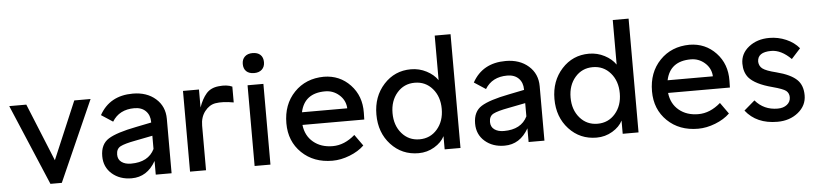

<svg xmlns="http://www.w3.org/2000/svg" viewBox="-44 -987 5291 1244"><g transform="rotate(-5 2601.0 -365.0)"><path d="M242 0 20 -525H131L284 -150L443 -525H549L316 0Z M927 -342Q927 -387 900 -414Q873 -441 826 -441Q728 -441 682 -366L607 -415Q674 -536 824 -536Q915 -536 972.5 -485.5Q1030 -435 1030 -354V0H927V-89Q871 10 770 10Q693 10 642.5 -34Q592 -78 592 -149Q592 -227 645.5 -260.5Q699 -294 828 -319L927 -339ZM689 -151Q689 -119 712.5 -102Q736 -85 774 -85Q887 -85 927 -167V-253L815 -231Q745 -218 717 -203.5Q689 -189 689 -151Z M1150 0V-525H1254V-408Q1273 -463 1302 -496.5Q1331 -530 1383 -535Q1436 -541 1471 -525V-422Q1399 -435 1352 -427Q1312 -420 1283 -382.5Q1254 -345 1254 -290V0Z M1570 0V-525H1673V0ZM1551 -665Q1551 -695 1569.5 -712.5Q1588 -730 1620 -730Q1653 -730 1671 -713Q1689 -696 1689 -665Q1689 -635 1670.5 -617.5Q1652 -600 1620 -600Q1587 -600 1569 -617Q1551 -634 1551 -665Z M2076 10Q1954 10 1876.5 -65Q1799 -140 1799 -257Q1799 -380 1874 -458Q1949 -536 2067 -537Q2170 -536 2238.5 -463.5Q2307 -391 2305 -282L2304 -238H1902Q1910 -167 1960 -125.5Q2010 -84 2086 -84Q2162 -84 2231 -144L2283 -71Q2246 -35 2188.5 -12.5Q2131 10 2076 10ZM1906 -320H2200V-327Q2195 -376 2156.5 -409Q2118 -442 2067 -442Q1932 -442 1906 -320Z M2636 10Q2528 10 2456.5 -67.5Q2385 -145 2385 -263Q2385 -380 2456 -458Q2527 -536 2633 -536Q2687 -536 2734 -511.5Q2781 -487 2806 -450V-740H2909V0H2806V-86Q2786 -46 2739 -18Q2692 10 2636 10ZM2535 -395Q2490 -343 2490 -263Q2490 -183 2535 -131Q2580 -79 2650 -79Q2720 -79 2765 -131Q2810 -183 2810 -263Q2810 -343 2765 -395Q2720 -447 2650 -447Q2580 -447 2535 -395Z M3352 -342Q3352 -387 3325 -414Q3298 -441 3251 -441Q3153 -441 3107 -366L3032 -415Q3099 -536 3249 -536Q3340 -536 3397.5 -485.5Q3455 -435 3455 -354V0H3352V-89Q3296 10 3195 10Q3118 10 3067.5 -34Q3017 -78 3017 -149Q3017 -227 3070.5 -260.5Q3124 -294 3253 -319L3352 -339ZM3114 -151Q3114 -119 3137.5 -102Q3161 -85 3199 -85Q3312 -85 3352 -167V-253L3240 -231Q3170 -218 3142 -203.5Q3114 -189 3114 -151Z M3794 10Q3686 10 3614.5 -67.5Q3543 -145 3543 -263Q3543 -380 3614 -458Q3685 -536 3791 -536Q3845 -536 3892 -511.5Q3939 -487 3964 -450V-740H4067V0H3964V-86Q3944 -46 3897 -18Q3850 10 3794 10ZM3693 -395Q3648 -343 3648 -263Q3648 -183 3693 -131Q3738 -79 3808 -79Q3878 -79 3923 -131Q3968 -183 3968 -263Q3968 -343 3923 -395Q3878 -447 3808 -447Q3738 -447 3693 -395Z M4454 10Q4332 10 4254.5 -65Q4177 -140 4177 -257Q4177 -380 4252 -458Q4327 -536 4445 -537Q4548 -536 4616.5 -463.5Q4685 -391 4683 -282L4682 -238H4280Q4288 -167 4338 -125.5Q4388 -84 4464 -84Q4540 -84 4609 -144L4661 -71Q4624 -35 4566.5 -12.5Q4509 10 4454 10ZM4284 -320H4578V-327Q4573 -376 4534.5 -409Q4496 -442 4445 -442Q4310 -442 4284 -320Z M4970 10Q4834 10 4763 -81L4833 -141Q4889 -75 4979 -75Q5016 -75 5039.5 -93.5Q5063 -112 5063 -142Q5063 -168 5044 -184Q5025 -199 4957 -217Q4846 -246 4805 -294Q4776 -330 4776 -385Q4776 -450 4830 -493Q4884 -536 4964 -536Q5021 -536 5073 -513.5Q5125 -491 5157 -452L5098 -387Q5034 -451 4969 -451Q4879 -451 4879 -388Q4881 -360 4901 -344Q4924 -326 4990 -310Q5084 -286 5124 -246Q5160 -210 5160 -146Q5160 -79 5105 -34.5Q5050 10 4970 10Z"/></g></svg>

Font: Easer Grotesk
Style: Regular
Weight: 400
Designer: Boardeaser, Bonnie Shaver-Troup, Thomas Jockin
Foundry: Lexend
Version: Version 1.008;Glyphs 3.1.2 (3151)